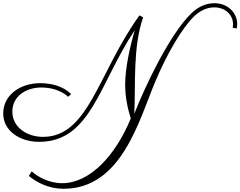

<svg xmlns="http://www.w3.org/2000/svg" viewBox="-49 -804 1500 1198"><path d="M767 -65C670 171 509 339 339 339C253 339 182 296 149 265L131 294C181 335 256 374 347 374C711 374 818 -54 922 -300C989 -459 1083 -625 1162 -702C1205 -743 1249 -758 1287 -758C1360 -758 1405 -708 1405 -654C1405 -646 1404 -639 1403 -631L1428 -626C1430 -636 1431 -645 1431 -654C1431 -721 1376 -784 1288 -784C1243 -784 1192 -767 1144 -720C1011 -592 855 -264 789 -94C798 -282 779 -507 844 -696L821 -708C562 -348 505 50 219 50C123 50 28 -7 28 -108C28 -205 116 -258 208 -258C321 -258 375 -201 376 -200L395 -217C342 -269 268 -285 200 -285C82 -285 -29 -215 -29 -95C-29 11 73 81 195 81C519 81 570 -285 792 -616C761 -510 732 -378 732 -277C732 -194 749 -122 767 -65Z"/></svg>

Font: Parisienne
Style: Regular
Weight: 400
Designer: Astigmatic (AOETI)
Foundry: Astigmatic (AOETI)
Version: Version 1.000